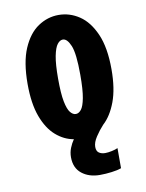

<svg xmlns="http://www.w3.org/2000/svg" viewBox="-79 -569 609 800"><g transform="rotate(-10 225.0 -169.0)"><path d="M370 77V162Q354.5 168 328.8 171.2Q303 174.5 279 174.5Q233 174.5 202.8 150.5Q172.5 126.5 172.5 81Q172.5 60.5 179.8 42.2Q187 24 197.5 9Q156.5 2 122.5 -27.8Q88.5 -57.5 68 -112.5Q47.5 -167.5 47.5 -251Q47.5 -343 72.2 -400.5Q97 -458 137.2 -485Q177.5 -512 224 -512Q271 -512 311.5 -485Q352 -458 377.2 -400.5Q402.5 -343 402.5 -251Q402.5 -169 382 -114.2Q361.5 -59.5 328.5 -29.5Q310 -9.5 294.8 13.8Q279.5 37 279.5 56Q279.5 74 290 81.2Q300.5 88.5 316.5 88.5Q328.5 88.5 344.8 85Q361 81.5 370 77ZM224 -93Q236.5 -93 247 -106Q257.5 -119 264 -153.2Q270.5 -187.5 270.5 -251Q270.5 -341 256.5 -374.5Q242.5 -408 224 -408Q211.5 -408 200.8 -394.2Q190 -380.5 183.2 -346.2Q176.5 -312 176.5 -251Q176.5 -188 183.2 -153.8Q190 -119.5 201 -106.2Q212 -93 224 -93Z"/></g></svg>

Font: Trispace Condensed SemiBold
Style: Regular
Weight: 600
Width: 3
Designer: Tyler Finck
Foundry: Etcetera Type Company
Version: Version 1.210; ttfautohint (v1.8.3)